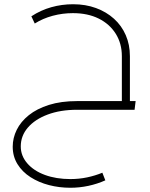

<svg xmlns="http://www.w3.org/2000/svg" viewBox="-20 -518 709 906"><path d="M555 0V-253Q555 -313 526 -359Q497 -405 445.5 -430.5Q394 -456 324 -456Q275 -456 228.5 -443.5Q182 -431 144 -407L128 -441Q172 -470 222 -484Q272 -498 325 -498Q384 -498 433 -480Q482 -462 518 -429.5Q554 -397 573.5 -352Q593 -307 593 -253V0ZM312 368Q260 368 211.5 355.5Q163 343 124 318Q85 293 62.5 256.5Q40 220 40 174Q40 133 59 94.5Q78 56 116 25.5Q154 -5 211 -23Q268 -41 344 -41V0Q265 0 205 22.5Q145 45 111.5 84Q78 123 78 173Q78 217 108.5 252.5Q139 288 192 307.5Q245 327 312 327Q353 327 391 319Q429 311 463 297L477 333Q439 350 397 359Q355 368 312 368ZM344 0V-41H620L615 0Z"/></svg>

Font: Alexandria ExtraLight
Style: Regular
Weight: 250
Designer: Mohamed Gaber
Foundry: Kief Type Foundry
Version: Version 5.100